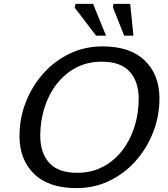

<svg xmlns="http://www.w3.org/2000/svg" viewBox="-20 -955 860 985"><path d="M798 -450Q798 -359.5 765.8 -276.8Q733.5 -194 676 -129.2Q618.5 -64.5 541 -27.2Q463.5 10 372.5 10Q229.5 10 154.8 -63Q80 -136 80 -257Q80 -348 112.2 -430.5Q144.5 -513 202 -577.8Q259.5 -642.5 337.2 -679.8Q415 -717 505.5 -717Q648.5 -717 723.2 -644Q798 -571 798 -450ZM186.5 -258.5Q186.5 -171.5 232.2 -120Q278 -68.5 376 -68.5Q449.5 -68.5 507.8 -99.2Q566 -130 607.2 -183.2Q648.5 -236.5 670 -305Q691.5 -373.5 691.5 -448.5Q691.5 -535.5 645.8 -587Q600 -638.5 502 -638.5Q428.5 -638.5 370.2 -607.8Q312 -577 270.8 -523.8Q229.5 -470.5 208 -402Q186.5 -333.5 186.5 -258.5ZM524 -772H473L363 -916L367.5 -935H457.5ZM664.5 -772H617L559 -918L562.5 -935H648Z"/></svg>

Font: Newsreader 6pt
Style: Italic
Weight: 400
Italic angle: -17°
Designer: Hugues Gentile
Foundry: Production Type
Version: Version 1.003; ttfautohint (v1.8.3)